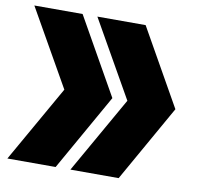

<svg xmlns="http://www.w3.org/2000/svg" viewBox="-79 -815 908 870"><g transform="rotate(10 375.5 -380.0)"><path d="M10 -732H232L431 -380L232 -28H10L210 -380ZM300 -732H522L721 -380L522 -28H300L500 -380Z"/></g></svg>

Font: Mantou Sans
Style: Regular
Weight: 400
Designer: Mant0u / artakana
Foundry: Mant0u / artakana
Version: Version 1.001;October 22, 2023;FontCreator 14.0.0.2901 64-bi